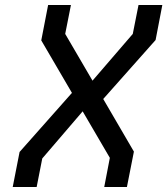

<svg xmlns="http://www.w3.org/2000/svg" viewBox="-20 -750 671 770"><path d="M398 0H489L517 -142L394 -353L604 -589.5L631 -730H535.5L512.5 -614L351 -426.5L241.5 -614L264.5 -730H173L145.5 -588L268.5 -377.5L58.5 -140.5L31 0H127L149.5 -114.5L311.5 -303.5L420.5 -117Z"/></svg>

Font: Monaspace Krypton
Style: Italic
Weight: 400
Italic angle: -11°
Designer: Riley Cran & the Lettermatic Team
Foundry: Lettermatic
Version: Version 1.101 (Monaspace Krypton)